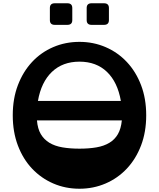

<svg xmlns="http://www.w3.org/2000/svg" viewBox="-20 -1140 972 1174"><path d="M540 -988Q510 -988 510 -1017V-1091Q510 -1120 540 -1120H616Q646 -1120 646 -1091V-1017Q646 -988 616 -988ZM315 -988Q285 -988 285 -1017V-1091Q285 -1120 315 -1120H392Q422 -1120 422 -1091V-1017Q422 -988 392 -988ZM466 14Q380 14 306 -18Q232 -50 176.5 -108.5Q121 -167 89.5 -250Q58 -333 58 -435Q58 -537 89.5 -619.5Q121 -702 176 -761Q231 -820 305.5 -852Q380 -884 466 -884Q551 -884 625.5 -852Q700 -820 755.5 -761Q811 -702 842.5 -619.5Q874 -537 874 -435Q874 -333 842.5 -250.5Q811 -168 755.5 -109Q700 -50 625.5 -18Q551 14 466 14ZM466 -763Q363 -763 297.5 -700.5Q232 -638 212 -523H719Q699 -638 634 -700.5Q569 -763 466 -763ZM206 -404Q210 -353 229.5 -320Q249 -287 282 -267Q315 -247 361.5 -239Q408 -231 466 -231Q524 -231 570 -239Q616 -247 649 -267Q682 -287 701 -320Q720 -353 725 -404Z"/></svg>

Font: OpenDyslexic3
Style: Bold
Weight: 700
Designer: Abelardo Gonzalez
Version: Version 1.000;PS 001.001;hotconv 1.0.56